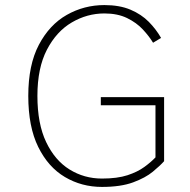

<svg xmlns="http://www.w3.org/2000/svg" viewBox="-20 -726 750 757"><path d="M627 -343V-90.5Q611.5 -73 582.5 -49Q553.5 -25 504.8 -7Q456 11 382 11Q302 11 236 -28Q170 -67 130.8 -146.5Q91.5 -226 91.5 -348Q91.5 -470 133.2 -549.2Q175 -628.5 243.2 -667.2Q311.5 -706 391.5 -706Q451.5 -706 494.5 -687.8Q537.5 -669.5 566.8 -639.8Q596 -610 615 -576.5L583.5 -557.5Q568.5 -582.5 543.5 -609.5Q518.5 -636.5 481 -654.8Q443.5 -673 391.5 -673Q323.5 -673 263 -637.5Q202.5 -602 165 -530Q127.5 -458 127.5 -348Q127.5 -238 162 -165.8Q196.5 -93.5 254.2 -57.8Q312 -22 382 -22Q442.5 -22 482.8 -35.2Q523 -48.5 549.2 -67.8Q575.5 -87 593 -105.5V-311H377.5V-343Z"/></svg>

Font: League Mono Thin
Style: Regular
Weight: 100
Width: 6
Designer: Tyler Finck
Foundry: The League of Moveable Type / Tyler Finck
Version: Version 2.300;RELEASE